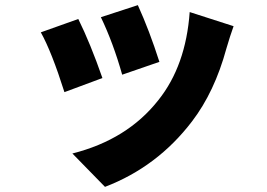

<svg xmlns="http://www.w3.org/2000/svg" viewBox="-20 -624 1040 748"><path d="M517 -604Q562 -505 601 -383L456 -333Q421 -457 373 -557ZM890 -522Q876 -483 862 -435Q816 -266 728 -151Q593 26 389 104L262 -26Q476 -80 597 -234Q704 -368 719 -577ZM285 -550Q332 -455 379 -320L231 -265Q181 -423 139 -498Z"/></svg>

Font: KaiGen Gothic KR Heavy
Style: Heavy
Weight: 900
Designer: Ryoko NISHIZUKA  (kana & ideographs); Paul D. Hunt (Latin, Greek & Cyrillic); Wenlong ZHANG  (bopomofo); Sandoll Communi
Foundry: Adobe Systems Incorporated
Version: Version 1.002 March 28, 2018